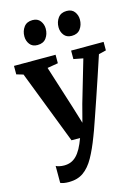

<svg xmlns="http://www.w3.org/2000/svg" viewBox="-151 -887 895 1224"><g transform="rotate(-15 296.0 -275.0)"><path d="M147.5 253Q129.5 253 115 250.5Q100.5 248 91.5 243.5V131.5Q98 136 113.5 139.5Q129 143 145.5 143Q170 143 190 135Q210 127 227 110Q244 93 259 65.8Q274 38.5 288 0H231.5L44.5 -484L0 -497V-553H274.5V-497L203.5 -485L292 -206L327.5 -90L358 -206.5L439.5 -485L377 -497V-553H591.5V-497L542.5 -485Q519.5 -415 496.5 -346.2Q473.5 -277.5 452.5 -215.8Q431.5 -154 414.5 -105Q397.5 -56 386.5 -24.8Q375.5 6.5 372 13.5Q343 90.5 313 144Q283 197.5 244 225.2Q205 253 147.5 253ZM180 -642.5Q146.5 -642.5 129.5 -665Q112.5 -687.5 112.5 -717Q112.5 -752.5 131.8 -778.5Q151 -804.5 188.5 -804.5H189.5Q222.5 -804.5 239.8 -781.8Q257 -759 257 -730Q257 -694.5 238 -668.5Q219 -642.5 181 -642.5ZM405.5 -642.5Q372.5 -642.5 355.2 -665Q338 -687.5 338 -717Q338 -752.5 357.2 -778.5Q376.5 -804.5 414 -804.5H415Q448.5 -804.5 465.5 -781.8Q482.5 -759 482.5 -730Q482.5 -694.5 463.5 -668.5Q444.5 -642.5 406.5 -642.5Z"/></g></svg>

Font: Merriweather 24pt
Style: Bold
Weight: 700
Designer: Eben Sorkin
Foundry: Eben Sorkin
Version: Version 2.100